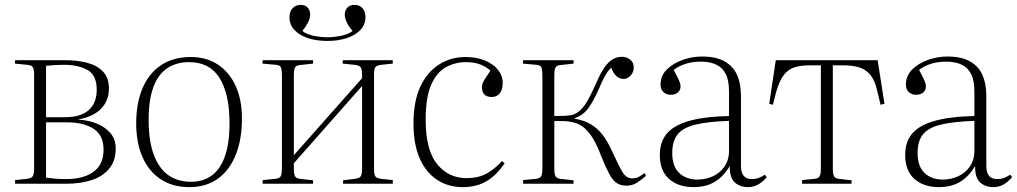

<svg xmlns="http://www.w3.org/2000/svg" viewBox="-20 -754 4174 788"><path d="M42 0V-15L90 -20Q109 -22 114.5 -31Q120 -40 120 -63V-446Q120 -469 114.5 -478Q109 -487 91 -488L41 -493L42 -507H248Q296 -507 337 -496.5Q378 -486 402.5 -460.5Q427 -435 427 -391Q427 -341 395 -308Q363 -275 302 -264V-263Q341 -261 375.5 -247.5Q410 -234 432.5 -208.5Q455 -183 455 -144Q455 -93 427 -60.5Q399 -28 353.5 -14Q308 0 255 0ZM251 -19Q298 -19 332.5 -32Q367 -45 386 -71.5Q405 -98 405 -140Q405 -199 364 -225.5Q323 -252 253 -252H169V-25Q190 -22 208.5 -20.5Q227 -19 251 -19ZM169 -273H246Q312 -273 344.5 -302.5Q377 -332 377 -386Q377 -445 339.5 -466.5Q302 -488 242 -488Q224 -488 205.5 -487Q187 -486 169 -484Z M757 14Q689 14 640 -18Q591 -50 565 -109Q539 -168 539 -248Q539 -331 565 -392Q591 -453 641 -486.5Q691 -520 763 -520Q828 -520 875 -488.5Q922 -457 947.5 -400.5Q973 -344 973 -268Q973 -182 947.5 -118.5Q922 -55 874 -20.5Q826 14 757 14ZM764 -8Q814 -8 849 -33.5Q884 -59 903 -112.5Q922 -166 922 -248Q922 -311 911 -358Q900 -405 879.5 -436.5Q859 -468 828 -483.5Q797 -499 755 -499Q704 -499 666.5 -474Q629 -449 609.5 -396.5Q590 -344 590 -262Q590 -176 611 -119.5Q632 -63 670.5 -35.5Q709 -8 764 -8Z M1058 0V-15L1111 -20Q1127 -22 1132 -30.5Q1137 -39 1137 -65V-443Q1137 -469 1132.5 -478Q1128 -487 1112 -488L1057 -493L1058 -507H1265V-493L1211 -487Q1196 -486 1191 -477Q1186 -468 1186 -444V-117L1466 -433V-446Q1466 -469 1460.5 -477.5Q1455 -486 1435 -488L1386 -493L1387 -507H1592V-493L1545 -488Q1526 -486 1520.5 -478Q1515 -470 1515 -447V-61Q1515 -39 1520.5 -30.5Q1526 -22 1545 -20L1592 -15V0H1388V-14L1435 -20Q1455 -22 1460.5 -30.5Q1466 -39 1466 -62V-401L1186 -84V-63Q1186 -39 1191 -30.5Q1196 -22 1211 -20L1265 -14V0ZM1324 -586Q1279 -586 1244 -597.5Q1209 -609 1188.5 -631Q1168 -653 1168 -683Q1168 -707 1181 -720.5Q1194 -734 1214 -734Q1233 -734 1243 -722.5Q1253 -711 1253 -695Q1253 -679 1244 -661.5Q1235 -644 1221 -627Q1238 -613 1268 -607Q1298 -601 1324 -601Q1349 -601 1379.5 -607Q1410 -613 1427 -627Q1412 -644 1403.5 -661.5Q1395 -679 1395 -694Q1395 -711 1405.5 -722.5Q1416 -734 1435 -734Q1456 -734 1468 -720Q1480 -706 1480 -684Q1480 -653 1459 -631Q1438 -609 1403 -597.5Q1368 -586 1324 -586Z M1879 14Q1820 14 1774.5 -15.5Q1729 -45 1703 -103Q1677 -161 1677 -247Q1677 -338 1705 -398Q1733 -458 1781.5 -489Q1830 -520 1890 -520Q1935 -520 1969.5 -506Q2004 -492 2023.5 -468Q2043 -444 2043 -415Q2043 -394 2037 -381Q2031 -368 2021 -362Q2011 -356 1998 -356Q1976 -356 1967 -367.5Q1958 -379 1958 -395Q1958 -410 1967.5 -425.5Q1977 -441 1993 -464Q1974 -481 1949.5 -490Q1925 -499 1893 -499Q1847 -499 1809 -477.5Q1771 -456 1749 -404.5Q1727 -353 1727 -263Q1727 -138 1774 -80.5Q1821 -23 1894 -23Q1948 -23 1983 -45Q2018 -67 2040 -93L2051 -84Q2021 -38 1979.5 -12Q1938 14 1879 14Z M2551 8Q2528 8 2511.5 -2.5Q2495 -13 2480.5 -40Q2466 -67 2447 -114Q2435 -147 2419 -176.5Q2403 -206 2381 -226.5Q2359 -247 2328 -253Q2310 -257 2292.5 -257Q2275 -257 2255 -257V-63Q2255 -39 2260 -30.5Q2265 -22 2280 -20L2334 -14V0H2127V-15L2180 -20Q2196 -22 2201 -30.5Q2206 -39 2206 -65V-443Q2206 -469 2201.5 -478Q2197 -487 2181 -488L2126 -493L2127 -507H2334V-493L2280 -487Q2265 -486 2260 -477Q2255 -468 2255 -444V-278Q2279 -278 2295 -278.5Q2311 -279 2327 -282Q2346 -287 2362 -302Q2378 -317 2392 -342Q2406 -367 2421 -400Q2436 -436 2452 -463.5Q2468 -491 2487.5 -506Q2507 -521 2532 -521Q2551 -521 2566 -509.5Q2581 -498 2581 -477Q2581 -464 2575 -453.5Q2569 -443 2559.5 -436.5Q2550 -430 2540 -430Q2522 -430 2509 -442.5Q2496 -455 2489 -476Q2481 -470 2473.5 -459Q2466 -448 2458 -433Q2450 -418 2441 -396Q2417 -341 2395.5 -311Q2374 -281 2338 -269V-267Q2378 -260 2405.5 -243.5Q2433 -227 2454 -199.5Q2475 -172 2494 -129Q2521 -70 2536 -46Q2551 -22 2575 -22Q2591 -22 2603.5 -29Q2616 -36 2625 -44L2631 -32Q2613 -16 2594 -4Q2575 8 2551 8Z M2827 14Q2763 14 2725.5 -20Q2688 -54 2688 -118Q2688 -169 2714.5 -203Q2741 -237 2802.5 -256Q2864 -275 2972 -278V-378Q2972 -424 2958.5 -450.5Q2945 -477 2919 -489Q2893 -501 2857 -501Q2822 -501 2793.5 -492Q2765 -483 2745 -467Q2756 -447 2762 -434.5Q2768 -422 2770.5 -414Q2773 -406 2773 -399Q2773 -384 2762 -374.5Q2751 -365 2732 -365Q2715 -365 2703 -376Q2691 -387 2691 -406Q2691 -444 2717.5 -469.5Q2744 -495 2782.5 -508.5Q2821 -522 2861 -522Q2920 -522 2955 -501.5Q2990 -481 3005.5 -445.5Q3021 -410 3021 -361V-74Q3021 -45 3032.5 -32Q3044 -19 3066 -19Q3082 -19 3095.5 -24.5Q3109 -30 3119 -37L3127 -27Q3111 -8 3092 3Q3073 14 3049 14Q3017 14 2995.5 -5.5Q2974 -25 2975 -73Q2957 -42 2934 -22.5Q2911 -3 2884.5 5.5Q2858 14 2827 14ZM2843 -17Q2875 -17 2904.5 -30Q2934 -43 2953 -70Q2972 -97 2972 -135V-258Q2886 -255 2834.5 -242.5Q2783 -230 2761 -202.5Q2739 -175 2739 -126Q2739 -71 2767.5 -44Q2796 -17 2843 -17Z M3272 0V-15L3323 -20Q3339 -22 3344 -30.5Q3349 -39 3349 -65V-486H3307Q3276 -486 3253 -481Q3230 -476 3214 -463.5Q3198 -451 3186.5 -430Q3175 -409 3166 -378L3152 -324L3137 -328L3164 -507H3582L3610 -328L3594 -324L3580 -382Q3571 -423 3553 -445.5Q3535 -468 3507.5 -477Q3480 -486 3440 -486H3398V-63Q3398 -39 3403 -30.5Q3408 -22 3423 -20L3475 -14V0Z M3834 14Q3770 14 3732.5 -20Q3695 -54 3695 -118Q3695 -169 3721.5 -203Q3748 -237 3809.5 -256Q3871 -275 3979 -278V-378Q3979 -424 3965.5 -450.5Q3952 -477 3926 -489Q3900 -501 3864 -501Q3829 -501 3800.5 -492Q3772 -483 3752 -467Q3763 -447 3769 -434.5Q3775 -422 3777.5 -414Q3780 -406 3780 -399Q3780 -384 3769 -374.5Q3758 -365 3739 -365Q3722 -365 3710 -376Q3698 -387 3698 -406Q3698 -444 3724.5 -469.5Q3751 -495 3789.5 -508.5Q3828 -522 3868 -522Q3927 -522 3962 -501.5Q3997 -481 4012.5 -445.5Q4028 -410 4028 -361V-74Q4028 -45 4039.5 -32Q4051 -19 4073 -19Q4089 -19 4102.5 -24.5Q4116 -30 4126 -37L4134 -27Q4118 -8 4099 3Q4080 14 4056 14Q4024 14 4002.5 -5.5Q3981 -25 3982 -73Q3964 -42 3941 -22.5Q3918 -3 3891.5 5.5Q3865 14 3834 14ZM3850 -17Q3882 -17 3911.5 -30Q3941 -43 3960 -70Q3979 -97 3979 -135V-258Q3893 -255 3841.5 -242.5Q3790 -230 3768 -202.5Q3746 -175 3746 -126Q3746 -71 3774.5 -44Q3803 -17 3850 -17Z"/></svg>

Font: Literata 60pt ExtraLight
Style: Regular
Weight: 250
Designer: Latin by Veronika Burian and Jose Scaglione. Greek by Irene Vlachou. Cyrillic by Vera Evstafieva.
Foundry: TypeTogether
Version: Version 3.103;gftools[0.9.29]